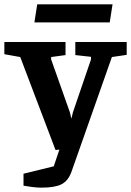

<svg xmlns="http://www.w3.org/2000/svg" viewBox="-42 -689 602 882"><path d="M149 173Q129 173 105.5 170Q82 167 66 164V109L205 75L249 -56L293 -8L213 0L51 -427L-22 -440V-496H259V-436L193 -427V-416L279 -173L286 -144L293 -173L376 -416V-428L304 -436V-496H540V-437L472 -427L286 101Q271 142 240.5 157.5Q210 173 149 173ZM116 -586 129 -669H475L462 -586Z"/></svg>

Font: Faustina Light
Style: Bold
Weight: 700
Version: Version 1.200